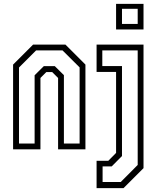

<svg xmlns="http://www.w3.org/2000/svg" viewBox="-20 -770 815 990"><path d="M47.5 0V-437L150.5 -540H317.5L420.5 -437V0H279.5V-368L249 -398.5H219L188.5 -368V0ZM78 -30H158.5V-382L206 -429H262.5L309.5 -382.5V-30H390.5V-422.5L302.5 -510H166L78 -422ZM578.5 -618V-750H720V-618ZM609 -646.5H690V-724.5H609ZM478 200V59H538.5L578.5 18.5V-399H478V-540H720V97L617 200ZM509 168.5H602.5L690 80.5V-510H507.5V-429.5H609V34.5L556 88H509Z"/></svg>

Font: Tourney Condensed Light
Style: Regular
Weight: 300
Width: 3
Designer: Tyler Finck
Foundry: Etcetera Type Co
Version: Version 1.010; ttfautohint (v1.8.3)